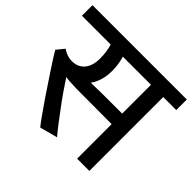

<svg xmlns="http://www.w3.org/2000/svg" viewBox="-169 -834 1042 1042"><g transform="rotate(45 352.0 -313.0)"><path d="M714 -567H614V0H520V-265Q310 -265 249.5 -266Q189 -267 165 -272L187 -239Q213 -200 241 -161Q327 -44 361 -5L259 22Q237 -4 163 -112Q125 -168 80 -236.5Q35 -305 18 -334L54 -378Q88 -354 125 -354Q172 -354 198 -385.5Q224 -417 224 -472Q224 -523 211 -567H-10V-648H714ZM520 -346V-567H304Q318 -523 318 -472Q318 -395 281 -344Q332 -346 520 -346Z"/></g></svg>

Font: Madhuban
Style: Regular
Weight: 400
Designer: jaikishan Patel
Foundry: MagicType
Version: Version 1.000